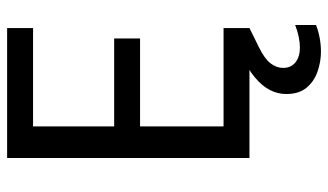

<svg xmlns="http://www.w3.org/2000/svg" viewBox="-216 -522 944 553"><g transform="rotate(-90 256.5 -246.0)"><path d="M451.7 -698V-623.3H168.4V-389.7H421.7V-315.1H168.4V-74.6H451.7V0H77.4V-698ZM378.7 -25.5 427.3 -47.5 451.7 0 397 27Q363.3 43.4 350.1 60.7Q336.9 77.9 336.9 96.9Q336.9 119.8 353.1 132.6Q369.3 145.3 395.3 145.3Q409.5 145.3 426.7 141.8Q443.8 138.3 460.5 131.6V191.6Q443.8 198.4 424 202.1Q404.2 205.9 383.9 205.9Q354.4 205.9 326.1 196Q297.8 186.1 279.8 164.3Q261.7 142.5 261.7 106.2Q261.7 81.9 272.9 59.5Q284 37.1 309.8 15.4Q335.6 -6.3 378.7 -25.5Z"/></g></svg>

Font: Poppins Variable
Style: Regular
Weight: 100
Designer: Jonny Pinhorn
Foundry: Indian Type Foundry
Version: Version 6.000